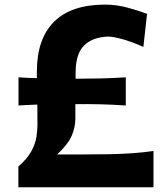

<svg xmlns="http://www.w3.org/2000/svg" viewBox="-20 -796 707 816"><path d="M58.1 0V-88.4Q96.7 -122.1 113.5 -153.8Q130.4 -185.5 134.8 -213.9Q139.2 -242.2 139.2 -265.1L138.7 -351.6Q119.1 -351.1 99.1 -349.9Q79.1 -348.6 58.6 -347.7V-467.3Q78.6 -465.8 98.1 -465.1Q117.7 -464.4 136.7 -463.9V-491.2Q136.7 -631.3 210 -703.9Q283.2 -776.4 426.3 -776.4Q475.6 -776.4 523.4 -763.2Q571.3 -750 605 -737.3L589.4 -596.7Q537.6 -619.6 498.3 -630.1Q459 -640.6 439.5 -640.6Q373 -638.2 337.2 -602.5Q301.3 -566.9 301.3 -487.3V-461.4Q353.5 -461.4 405 -462.6Q456.5 -463.9 514.6 -467.3V-347.7Q456.1 -351.6 404.3 -352.8Q352.5 -354 300.3 -353.5V-291Q300.3 -255.9 284.9 -219.5Q269.5 -183.1 223.1 -139.6H325.7Q394 -139.6 446 -140.6Q498 -141.6 542.5 -144.8Q586.9 -147.9 632.3 -154.3V0Z"/></svg>

Font: Pinar-DS2-FD Bold
Style: Regular
Weight: 700
Designer: Amin Abedi
Version: Version 3.000